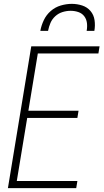

<svg xmlns="http://www.w3.org/2000/svg" viewBox="-20 -975 540 995"><path d="M21 0 142 -735H496L490 -698H176L127 -401H387L381 -364H121L67 -37H381L375 0ZM189 -815Q194 -843 207 -870.5Q220 -898 243 -918Q266 -938 295 -946.5Q324 -955 352 -955Q380 -955 406 -946.5Q432 -938 449 -918Q466 -898 470 -870.5Q474 -843 469 -815H429Q433 -836 430.5 -856Q428 -876 416.5 -891Q405 -906 386 -912.5Q367 -919 346 -919Q325 -919 304 -912.5Q283 -906 266.5 -891Q250 -876 241.5 -856Q233 -836 229 -815Z"/></svg>

Font: Iosevka Extralight
Style: Italic
Weight: 200
Italic angle: -9°
Monospace: yes
Designer: Belleve Invis
Foundry: Belleve Invis
Version: Version 32.5.0; ttfautohint (v1.8.4)